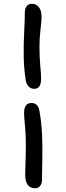

<svg xmlns="http://www.w3.org/2000/svg" viewBox="-20 -832 348 1012"><path d="M161.1 -363.8Q143.6 -363.8 131.8 -375Q120.1 -386.2 116.2 -405.8Q106 -469.2 105 -534.9Q104 -600.6 107.7 -669.2Q111.3 -737.8 110.8 -764.2Q110.8 -786.6 120.4 -799.3Q129.9 -812 147.9 -812Q170.9 -812 185.1 -793.9Q199.2 -775.9 199.2 -742.2Q199.2 -724.1 193.6 -677.5Q188 -630.9 188 -585.9Q188 -532.2 192.4 -484.6Q196.8 -437 196.8 -418Q196.8 -363.8 161.1 -363.8ZM166 160.2Q112.8 160.2 112.8 88.9Q112.8 70.3 114.5 22.7Q116.2 -24.9 116.2 -70.8Q116.2 -122.6 111.6 -169.4Q106.9 -216.3 106.9 -235.8Q106.9 -289.1 146 -289.1Q180.7 -289.1 188 -247.1Q198.7 -185.5 201.7 -123Q204.6 -60.5 202.9 18.3Q201.2 97.2 201.2 113.8Q202.1 133.3 192.6 146.7Q183.1 160.2 166 160.2Z"/></svg>

Font: Shantell Sans Normal
Style: Regular
Weight: 400
Designer: Stephen Nixon, Anya Danilova, Shantell Martin
Foundry: Arrow Type
Version: Version 1.006;[559af2be0]